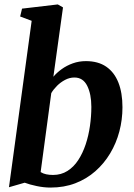

<svg xmlns="http://www.w3.org/2000/svg" viewBox="-20 -837 605 867"><path d="M221 -490.5Q236.5 -509 258.8 -525Q281 -541 308.8 -551Q336.5 -561 368 -561Q423 -561 459.5 -536Q496 -511 514.5 -464.5Q533 -418 533 -352.5Q533 -296.5 519 -243.5Q505 -190.5 477.5 -144.5Q450 -98.5 410.5 -63.8Q371 -29 320.2 -9.5Q269.5 10 208 10Q178 10 145.8 3.2Q113.5 -3.5 91.5 -12L20.5 8.5L123 -743L71 -762.5L79.5 -798L241 -817L264.5 -803.5ZM163.5 -60Q174.5 -53 188.5 -50Q202.5 -47 219.5 -47Q256 -47 284.5 -65Q313 -83 333.2 -114Q353.5 -145 366.8 -184.8Q380 -224.5 386.2 -268.2Q392.5 -312 392.5 -354.5Q392.5 -412 373.8 -449.5Q355 -487 316 -487Q294 -487 273.8 -476.2Q253.5 -465.5 237.5 -449.5Q221.5 -433.5 211.5 -416.5Z"/></svg>

Font: Merriweather 36pt
Style: Bold Italic
Weight: 700
Italic angle: -7.8°
Version: Version 2.101